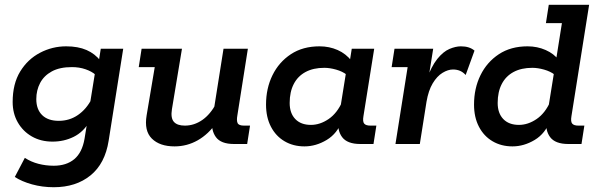

<svg xmlns="http://www.w3.org/2000/svg" viewBox="-20 -603 2502 804"><path d="M205 181Q157 181 114 169Q71 157 42 138L84 58Q110 75 141 83Q172 91 205 91Q258 91 291 63.5Q324 36 334 -22L347 -102L354 -93Q329 -50 288.5 -30Q248 -10 200 -10Q151 -10 113.5 -31.5Q76 -53 54.5 -90.5Q33 -128 33 -176Q33 -252 64.5 -303.5Q96 -355 147.5 -382Q199 -409 257 -409Q307 -409 342.5 -393.5Q378 -378 402 -347L392 -336L402 -399H496L435 -14Q420 82 359 131.5Q298 181 205 181ZM226 -97Q271 -97 306.5 -121.5Q342 -146 364 -189L354 -151L380 -312V-290Q364 -304 338 -313Q312 -322 281 -322Q230 -322 197 -304Q164 -286 148 -255.5Q132 -225 132 -188Q132 -145 156.5 -121Q181 -97 226 -97Z M711 10Q649 10 616 -22.5Q583 -55 594 -120L628 -322H561L573 -399H742L700 -146Q694 -109 708 -93Q722 -77 754 -77Q793 -77 827 -100.5Q861 -124 886 -171L874 -134L916 -399H1018L974 -120Q970 -98 975 -87.5Q980 -77 1002 -77H1027L1015 0H960Q905 0 884 -29Q863 -58 869 -103L871 -119L887 -90Q853 -41 808 -15.5Q763 10 711 10Z M1255 10Q1208 10 1171.5 -11.5Q1135 -33 1114.5 -72.5Q1094 -112 1094 -165Q1094 -233 1121 -288Q1148 -343 1198 -376Q1248 -409 1318 -409Q1359 -409 1394 -393.5Q1429 -378 1453 -347L1443 -336L1453 -399H1547L1502 -117Q1498 -94 1505 -85.5Q1512 -77 1531 -77H1556L1544 0H1489Q1434 0 1412.5 -29Q1391 -58 1398 -103L1401 -123L1413 -99Q1393 -44 1348 -17Q1303 10 1255 10ZM1282 -80Q1320 -80 1356 -104.5Q1392 -129 1414 -179L1404 -144L1431 -312L1432 -290Q1414 -304 1387.5 -311.5Q1361 -319 1338 -319Q1292 -319 1259.5 -301.5Q1227 -284 1210 -251Q1193 -218 1193 -172Q1193 -129 1216.5 -104.5Q1240 -80 1282 -80Z M1636 0 1687 -322H1620L1632 -399H1794L1771 -254L1764 -264Q1786 -325 1811 -356Q1836 -387 1862 -398Q1888 -409 1910 -409Q1946 -409 1967 -391L1930 -289Q1919 -301 1906 -306.5Q1893 -312 1877 -312Q1856 -312 1833 -298Q1810 -284 1792 -254Q1774 -224 1766 -177L1738 0Z M2126 10Q2079 10 2042.5 -11.5Q2006 -33 1985.5 -72.5Q1965 -112 1965 -165Q1965 -233 1992 -288Q2019 -343 2069 -376Q2119 -409 2189 -409Q2230 -409 2265 -393.5Q2300 -378 2319 -352L2306 -336L2333 -506H2266L2278 -583H2447L2373 -117Q2369 -94 2376 -85.5Q2383 -77 2402 -77H2427L2415 0H2360Q2305 0 2283.5 -29Q2262 -58 2269 -103L2272 -123L2284 -99Q2264 -44 2219 -17Q2174 10 2126 10ZM2153 -80Q2191 -80 2227 -104.5Q2263 -129 2285 -179L2275 -144L2302 -312L2303 -290Q2285 -304 2258.5 -311.5Q2232 -319 2209 -319Q2163 -319 2130.5 -301.5Q2098 -284 2081 -251Q2064 -218 2064 -172Q2064 -129 2087.5 -104.5Q2111 -80 2153 -80Z"/></svg>

Font: Rokkitt SemiBold
Style: Italic
Weight: 600
Italic angle: -9°
Designer: Vernon Adams
Foundry: Vernon Adams
Version: Version 3.103